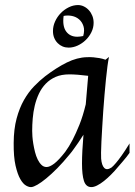

<svg xmlns="http://www.w3.org/2000/svg" viewBox="-20 -744 543 775"><path d="M502.9 -127Q498.5 -120.1 490.7 -110.6Q482.9 -101.1 475.1 -91.8Q466.3 -81.1 456.1 -69.8Q443.4 -54.2 428.7 -39.6Q414.1 -24.9 399.7 -13.4Q385.3 -2 371.6 4.9Q357.9 11.7 347.2 11.2Q326.7 10.3 318.8 -13.9Q311 -38.1 311 -84Q311 -108.4 312.5 -136.7Q314 -165 316.9 -200.2Q306.2 -183.1 296.4 -168.9Q286.6 -154.8 278.8 -144Q270 -131.3 261.2 -121.1Q235.4 -89.4 211.2 -64.9Q187 -40.5 166.7 -23.9Q146.5 -7.3 131.1 1.5Q115.7 10.3 106.9 11.2Q98.1 12.2 85.7 5.4Q73.2 -1.5 62 -21Q50.8 -40.5 42.7 -75.7Q34.7 -110.8 35.2 -167Q35.6 -223.1 47.1 -265.9Q58.6 -308.6 76.9 -340.6Q95.2 -372.6 117.7 -395.8Q140.1 -418.9 162.1 -436Q207.5 -470.7 249.3 -491.5Q291 -512.2 331.1 -513.2Q344.2 -513.7 356.9 -512.7Q368.2 -511.7 381.1 -509.5Q394 -507.3 405.8 -502.9L419.9 -514.2Q417 -500.5 413.8 -477.1Q410.6 -453.6 407.7 -424.3Q404.8 -395 401.9 -361.8Q398.9 -328.6 396.7 -295.2Q394.5 -261.7 392.6 -230.2Q390.6 -198.7 389.4 -172.9Q388.2 -147 387.9 -128.9Q387.7 -110.8 388.2 -104Q390.6 -76.2 401.1 -65.9Q411.6 -55.7 430.2 -67.9Q437.5 -73.7 448.2 -86.4Q457.5 -97.2 470.9 -116Q484.4 -134.8 502.9 -165ZM335.9 -438Q289.6 -443.8 259.8 -443.8Q228 -443.8 204.6 -433.6Q181.2 -423.3 164.6 -406Q147.9 -388.7 137.2 -366Q126.5 -343.3 120.4 -317.9Q114.3 -292.5 112.1 -266.1Q109.9 -239.7 109.9 -215.8Q109.9 -207.5 110.8 -193.4Q111.8 -179.2 114.5 -163.1Q117.2 -147 121.3 -130.4Q125.5 -113.8 132.1 -100.3Q138.7 -86.9 147.5 -78.4Q156.2 -69.8 168 -69.8Q180.7 -69.8 199 -83.7Q217.3 -97.7 243.2 -130.9Q258.3 -151.4 273.4 -180.2Q286.1 -204.6 300.5 -240.2Q314.9 -275.9 326.2 -323.2ZM357.9 -651.9Q357.9 -632.3 349.1 -614.3Q340.3 -596.2 325.9 -582.3Q311.5 -568.4 293.5 -560.1Q275.4 -551.8 256.8 -551.8Q244.1 -551.8 232.9 -556.4Q221.7 -561 212.9 -569.8Q204.1 -578.6 199 -590.8Q193.8 -603 193.8 -618.7Q193.8 -638.7 202.4 -657.5Q210.9 -676.3 225.1 -690.9Q239.3 -705.6 257.6 -714.6Q275.9 -723.6 294.9 -723.6Q307.1 -723.6 318.6 -718Q330.1 -712.4 338.9 -702.6Q347.7 -692.9 352.8 -679.9Q357.9 -667 357.9 -651.9ZM236.8 -679.7Q231.4 -638.2 247.1 -616.9Q262.7 -595.7 292 -595.7Q301.8 -595.7 315.9 -598.6Q322.3 -621.6 316.9 -638.4Q311.5 -655.3 299.3 -665.8Q287.1 -676.3 270.3 -679.7Q253.4 -683.1 236.8 -679.7Z"/></svg>

Font: Quintessential
Style: Regular
Weight: 400
Designer: Astigmatic (AOETI)
Foundry: Astigmatic (AOETI)
Version: Version 1.000